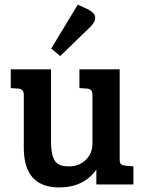

<svg xmlns="http://www.w3.org/2000/svg" viewBox="-20 -806 631 839"><path d="M563 -79V0H401V-65Q346 13 239 13Q84 13 84 -160V-391Q84 -418 59 -419L27 -421V-503H203V-186Q203 -133 218 -106Q233 -79 280 -79Q327 -79 355.5 -108Q384 -137 384 -178V-389Q384 -405 378.5 -411.5Q373 -418 359 -419L327 -421V-503H503V-111Q503 -95 508 -89.5Q513 -84 528 -82ZM204 -594 320 -786 367 -764Q396 -748 396 -728Q396 -708 371 -685L243 -561Z"/></svg>

Font: Bree Serif
Style: Regular
Weight: 400
Designer: Veronika Burian, Jos Scaglione
Foundry: TypeTogether
Version: Version 1.002